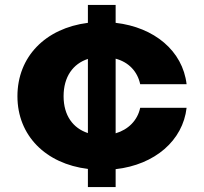

<svg xmlns="http://www.w3.org/2000/svg" viewBox="-20 -676 829 782"><path d="M338 86H451V13C611 -5 725 -104 740 -237H551C540 -185 502 -148 451 -133V-437C504 -423 540 -385 551 -333H740C724 -469 608 -565 451 -583V-656H338V-583C165 -561 51 -445 51 -284C51 -124 166 -9 338 12ZM239 -284C239 -363 277 -416 338 -436V-134C277 -154 239 -206 239 -284Z"/></svg>

Font: Bounded
Style: Bold
Weight: 700
Designer: Vlad Churkin
Version: Version 3.0